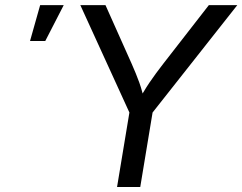

<svg xmlns="http://www.w3.org/2000/svg" viewBox="-20 -748 969 768"><path d="M448.2 0 497.6 -297.9 301.3 -727.5H401.9L506.8 -492.7Q524.4 -453.1 537.4 -417.2Q550.3 -381.3 561.5 -326.7H524.4Q553.7 -382.3 578.6 -418.7Q603.5 -455.1 632.8 -492.7L815.4 -727.5H929.2L590.3 -297.9L541 0ZM100.1 -584 140.6 -727.5H234.9L161.1 -584Z"/></svg>

Font: Adwaita Sans
Style: Italic
Weight: 400
Italic angle: -9.39999°
Designer: Rasmus Andersson
Foundry: rsms
Version: Version 4.001;git-9221beed3